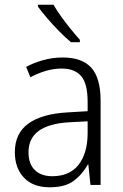

<svg xmlns="http://www.w3.org/2000/svg" viewBox="-20 -785 523 815"><path d="M246 -541Q329 -541 368 -497Q407 -453 407 -358V0H364L355 -87H353Q329 -44 292.5 -17Q256 10 191 10Q120 10 81.5 -31Q43 -72 43 -139Q43 -219 100.5 -260.5Q158 -302 268 -308L352 -313V-352Q352 -430 324.5 -462Q297 -494 242 -494Q209 -494 176 -484.5Q143 -475 109 -457L91 -501Q124 -519 164 -530Q204 -541 246 -541ZM274 -266Q101 -256 101 -139Q101 -89 128 -63Q155 -37 202 -37Q275 -37 313 -85Q351 -133 352 -217V-270ZM207 -765Q220 -742 239.5 -715Q259 -688 280 -662Q301 -636 319 -616V-606H281Q258 -625 231 -652.5Q204 -680 180 -708Q156 -736 141 -757V-765Z"/></svg>

Font: Noto Sans Lao Looped SemiCondensed Light
Style: Regular
Weight: 300
Width: 4
Designer: Mark Frömberg, Ben Mitchell
Foundry: The Fontpad Ltd
Version: Version 1.002; ttfautohint (v1.8.4.7-5d5b)